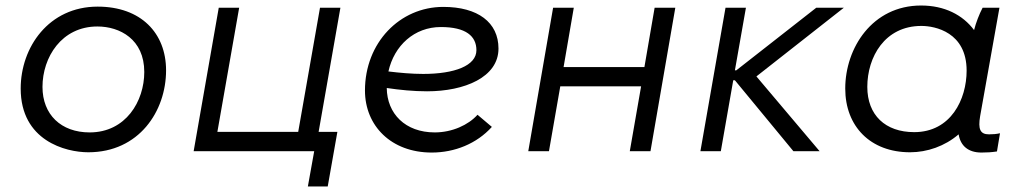

<svg xmlns="http://www.w3.org/2000/svg" viewBox="-20 -548 3700 696"><path d="M300 4C484 4 582 -145 582 -293C582 -428 491 -524 334 -524C157 -524 55 -377 55 -227C55 -38 218 4 300 4ZM305 -68C201 -68 134 -133 134 -233C134 -340 203 -452 333 -452C414 -452 503 -406 503 -287C503 -181 436 -68 305 -68Z M1203 -70H1135L1214 -520H1140L1061 -70H768L847 -520H773L682 0H1119L1096 128H1168Z M1545 5C1628 5 1708 -27 1763 -88L1711 -132C1678 -95 1619 -68 1556 -68C1449 -68 1383 -136 1382 -229C1429 -222 1479 -217 1528 -217C1664 -217 1787 -268 1787 -372C1787 -467 1712 -523 1587 -523C1429 -523 1303 -393 1303 -220C1303 -92 1398 5 1545 5ZM1388 -289C1409 -383 1482 -450 1578 -450C1669 -450 1707 -417 1707 -366C1707 -310 1628 -280 1514 -280C1473 -280 1429 -284 1388 -289Z M2353 -520 2316 -305H2023L2060 -520H1985L1895 0H1970L2011 -235H2304L2263 0H2338L2428 -520Z M2519 0H2593L2638 -257H2644L2856 0H2951L2722 -271L3039 -520H2939L2649 -293H2644L2684 -520H2610Z M3538 5C3558 5 3574 4 3594 1L3605 -65C3592 -62 3579 -61 3565 -61C3533 -61 3525 -80 3533 -127L3603 -520H3542C3529 -495 3518 -466 3511 -439C3470 -494 3404 -528 3319 -528C3142 -528 3044 -374 3044 -227C3044 -90 3135 4 3279 4C3341 4 3405 -18 3455 -61C3462 -19 3490 5 3538 5ZM3320 -454C3370 -454 3484 -431 3484 -292C3484 -188 3427 -69 3294 -69C3189 -69 3124 -131 3124 -233C3124 -341 3187 -454 3320 -454Z"/></svg>

Font: Fixel Display 20240404
Style: Italic
Weight: 400
Italic angle: -10°
Designer: AlfaBravo + MacPaw
Foundry: Kyrylo Tkachov, Marchela Mozhyna, Serhii Makarenko, Maria Weinstein, Zakhar Kryvoshyya
Version: Version 1.211;Glyphs 3.2 (3225)